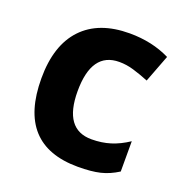

<svg xmlns="http://www.w3.org/2000/svg" viewBox="-107 -652 728 759"><g transform="rotate(20 257.0 -273.0)"><path d="M299.8 9.8Q44.9 9.8 44.9 -270Q44.9 -409.2 114.3 -482.7Q183.6 -556.2 313 -556.2Q407.7 -556.2 482.9 -519L439 -403.8Q403.8 -418 373.5 -427Q343.3 -436 313 -436Q196.8 -436 196.8 -271Q196.8 -110.8 313 -110.8Q356 -110.8 392.6 -122.3Q429.2 -133.8 465.8 -158.2V-30.8Q429.7 -7.8 392.8 1Q356 9.8 299.8 9.8Z"/></g></svg>

Font: CAA NEO Sans
Style: Bold
Weight: 700
Version: Version 1.10